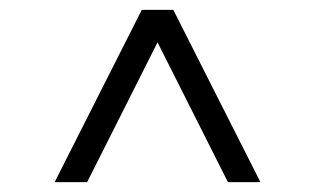

<svg xmlns="http://www.w3.org/2000/svg" viewBox="-20 -720 640 390"><path d="M91 -350 268 -700H332L509 -350H443L300 -634L157 -350Z"/></svg>

Font: Red Hat Text
Style: Regular
Weight: 400
Designer: Pentagram, MCKL
Foundry: MCKL
Version: Version 1.030